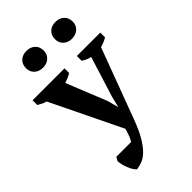

<svg xmlns="http://www.w3.org/2000/svg" viewBox="-295 -816 1119 1119"><g transform="rotate(-45 264.0 -257.0)"><path d="M0 0ZM38 -437Q23 -441 10.5 -447Q-2 -453 -15 -461V-500H248V-462Q227 -448 191 -437L292 -186L309 -122H311L327 -187L405 -437Q375 -443 350 -461V-500H543V-461Q522 -447 486 -437L323 0Q299 64 275 104.5Q251 145 227 169Q203 193 179 202.5Q155 212 131 215Q121 206 113 192.5Q105 179 99 163.5Q93 148 89 132Q85 116 84 102L97 78H219Q228 64 234.5 48Q241 32 250 0ZM90 -659Q90 -691 110 -710Q130 -729 163 -729Q195 -729 215.5 -710Q236 -691 236 -659Q236 -629 215.5 -610Q195 -591 163 -591Q130 -591 110 -610Q90 -629 90 -659ZM329 -659Q329 -691 349 -710Q369 -729 401 -729Q434 -729 454.5 -710Q475 -691 475 -659Q475 -629 454.5 -610Q434 -591 401 -591Q369 -591 349 -610Q329 -629 329 -659Z"/></g></svg>

Font: PT Serif
Style: Bold
Weight: 700
Designer: A.Korolkova, O.Umpeleva, V.Yefimov
Foundry: ParaType Ltd
Version: Version 1.000W OFL; ttfautohint (v1.6)